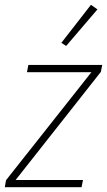

<svg xmlns="http://www.w3.org/2000/svg" viewBox="-26 -778 445 798"><path d="M-6 0 -1 -29 354 -478H86L92 -508H399L393 -479L39 -30H319L313 0ZM249 -587 229 -600 352 -758 379 -739Z"/></svg>

Font: IBM Plex Sans Cond ExtLt
Style: Italic
Weight: 200
Width: 3
Italic angle: -11°
Designer: Mike Abbink, Paul van der Laan, Pieter van Rosmalen
Foundry: Bold Monday
Version: Version 1.3